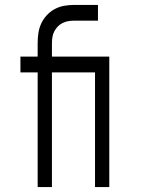

<svg xmlns="http://www.w3.org/2000/svg" viewBox="-20 -760 590 780"><path d="M133 0V-466H63V-530H133V-585Q133 -606 136 -626Q139 -646 147.5 -664.5Q156 -683 170.5 -698.5Q185 -714 203 -723.5Q221 -733 241 -736.5Q261 -740 281 -740H378V-676H281Q269 -676 257 -674Q245 -672 234 -666.5Q223 -661 214.5 -652Q206 -643 200.5 -632.5Q195 -622 193 -609.5Q191 -597 191 -585V-530H337V-466H191V0ZM366 0V-466H277V-530H424V0Z"/></svg>

Font: Lode Term
Style: Regular
Weight: 400
Monospace: yes
Designer: Belleve Invis
Foundry: Belleve Invis
Version: Version 29.2.0